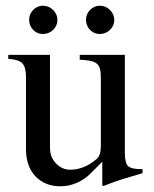

<svg xmlns="http://www.w3.org/2000/svg" viewBox="-20 -642 540 672"><path d="M479 -36Q441 -25 410.5 -15.5Q380 -6 342 9L338 7V-76L295 -33Q275 -13 247.5 -1.5Q220 10 192 10Q137 10 104 -25Q71 -60 71 -120V-372Q71 -407 58 -420.5Q45 -434 9 -436V-450H155V-124Q155 -92 176 -70Q197 -48 226 -48Q272 -48 314 -82Q325 -90 329 -102Q333 -114 333 -135V-370Q333 -389 330 -400.5Q327 -412 319 -419Q311 -426 296.5 -429Q282 -432 259 -433V-450H417V-107Q417 -72 428 -61Q439 -50 474 -50H479ZM130 -622Q151 -622 166 -607Q181 -592 181 -572Q181 -552 166 -537.5Q151 -523 130 -523Q110 -523 96 -537.5Q82 -552 82 -573Q82 -593 96.5 -607.5Q111 -622 130 -622ZM329 -622Q350 -622 365 -607Q380 -592 380 -572Q380 -552 365 -537.5Q350 -523 329 -523Q309 -523 295 -537.5Q281 -552 281 -573Q281 -593 295.5 -607.5Q310 -622 329 -622Z"/></svg>

Font: Klingon pIqaD Mandel
Style: Regular
Weight: 400
Width: 0
Designer: Mike Neff (qa'vaj)
Foundry: Mike Neff and Michael Everson
Version: Version 2.003